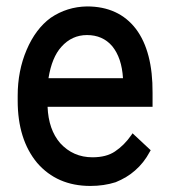

<svg xmlns="http://www.w3.org/2000/svg" viewBox="-20 -580 540 609"><path d="M346.7 -2Q309.6 9.8 266.6 9.8Q161.1 9.8 97.7 -63.5Q36.1 -137.7 36.1 -260.7V-276.4Q36.1 -355.5 64.5 -421.9Q92.8 -488.3 140.6 -523.4Q192.4 -558.6 255.9 -559.6Q356.4 -559.6 411.1 -488.3Q464.8 -417 463.9 -285.2V-241.2H130.9Q133.8 -168.9 170.9 -126Q211.9 -81.1 273.4 -81.1Q317.4 -81.1 344.7 -99.6Q374 -119.1 396.5 -151.4L400.4 -157.2L458 -103.5L455.1 -98.6Q436.5 -63.5 408.2 -39.1Q382.8 -16.6 346.7 -2ZM335.9 -433.6Q305.7 -468.8 255.9 -468.8Q208 -468.8 174.8 -431.6Q144.5 -398.4 133.8 -332H370.1Q366.2 -396.5 335.9 -433.6Z"/></svg>

Font: RobotoJAA
Style: Medium
Weight: 500
Version: Version 2.05; 2016-11-05